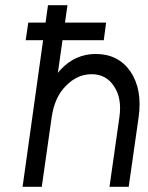

<svg xmlns="http://www.w3.org/2000/svg" viewBox="-20 -720 570 740"><path d="M476 0 514 -266Q522 -321 514 -365.5Q506 -410 483 -444Q436 -512 349 -512Q271 -512 215 -453Q212 -450 209 -446.5Q206 -443 203 -439L240 -700H165L67 0H141L179 -267Q190 -345 233 -388Q277 -434 333 -434Q389 -434 419 -388Q451 -342 440 -267L402 0ZM79 -565H380L389 -633H89Z"/></svg>

Font: Unageo
Style: Regular-Italic
Weight: 400
Designer: Richard Sepsi
Foundry: Richard Sepsi
Version: Version 2.000